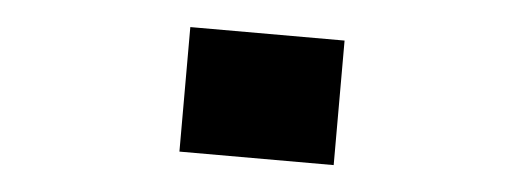

<svg xmlns="http://www.w3.org/2000/svg" viewBox="-30 -280 924 339"><g transform="rotate(5 432.5 -110.5)"><path d="M295.9 0H569.3V-220.7H295.9Z"/></g></svg>

Font: OCR-B
Style: Regular
Weight: 400
Version: 1.1